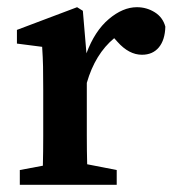

<svg xmlns="http://www.w3.org/2000/svg" viewBox="-20 -513 483 533"><path d="M35 0V-41L99 -53Q100 -91 100 -134.5Q100 -178 100 -210V-263Q100 -304 99.5 -328.5Q99 -353 97 -383L27 -392V-430L194 -493L210 -483L220 -365Q243 -427 282 -460Q321 -493 360 -493Q387 -493 409.5 -479Q432 -465 439 -439Q438 -402 421 -381.5Q404 -361 374 -361Q338 -361 306 -397L297 -407Q244 -363 221 -283V-210Q221 -179 221 -136.5Q221 -94 222 -57L304 -41V0Z"/></svg>

Font: Source Serif Pro SemiBold
Style: Regular
Weight: 600
Designer: Frank Grießhammer
Foundry: Adobe Systems Incorporated
Version: Version 3.001;hotconv 1.0.111;makeotfexe 2.5.65597